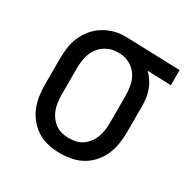

<svg xmlns="http://www.w3.org/2000/svg" viewBox="-128 -644 756 769"><g transform="rotate(30 250.0 -260.0)"><path d="M246 8Q219 8 192.5 2.5Q166 -3 143 -16.5Q120 -30 102.5 -50.5Q85 -71 74.5 -95.5Q64 -120 60 -146.5Q56 -173 56 -200V-320Q56 -346 59.5 -371.5Q63 -397 73 -420.5Q83 -444 99.5 -464.5Q116 -485 137.5 -499Q159 -513 184 -520.5Q209 -528 235 -528H250L494 -520V-450L384 -454Q398 -441 408 -425.5Q418 -410 424.5 -392.5Q431 -375 433.5 -356.5Q436 -338 436 -320V-200Q436 -173 432 -146.5Q428 -120 417.5 -95.5Q407 -71 389.5 -50.5Q372 -30 349 -16.5Q326 -3 299.5 2.5Q273 8 246 8ZM246 -62Q263 -62 279.5 -66Q296 -70 309.5 -80Q323 -90 333 -104Q343 -118 348.5 -134Q354 -150 356 -166.5Q358 -183 358 -200V-320Q358 -344 354 -367.5Q350 -391 337.5 -411Q325 -431 304 -443.5Q283 -456 259 -458H242Q217 -458 194.5 -446Q172 -434 158 -414Q144 -394 139 -369.5Q134 -345 134 -320V-200Q134 -183 136 -166.5Q138 -150 143.5 -134Q149 -118 159 -104Q169 -90 182.5 -80Q196 -70 212.5 -66Q229 -62 246 -62Z"/></g></svg>

Font: Iosevka Custom
Style: Regular
Weight: 400
Monospace: yes
Designer: Belleve Invis
Foundry: Belleve Invis
Version: Version 32.5.0; ttfautohint (v1.8.4)